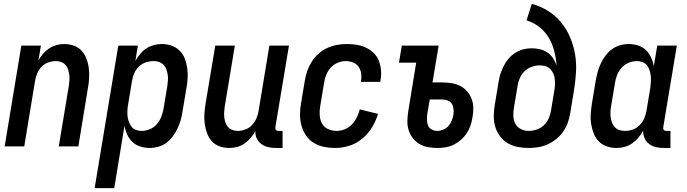

<svg xmlns="http://www.w3.org/2000/svg" viewBox="-20 -755 3540 990"><path d="M4 0 90 -520H191L178 -443Q188 -461 202 -477.5Q216 -494 233.5 -505.5Q251 -517 271 -522.5Q291 -528 310 -528Q337 -528 361 -519.5Q385 -511 401 -493Q417 -475 426 -451.5Q435 -428 438 -402.5Q441 -377 439.5 -351Q438 -325 433 -299L384 0H283L335 -313Q337 -327 338 -341.5Q339 -356 337 -370Q335 -384 331 -397Q327 -410 318 -420Q309 -430 296 -435Q283 -440 268 -440Q249 -440 229 -433Q209 -426 194.5 -411Q180 -396 172 -377Q164 -358 161 -339L105 0Z M468 215 590 -520H691L678 -441Q689 -460 703 -477Q717 -494 735 -505.5Q753 -517 773.5 -522.5Q794 -528 814 -528Q841 -528 865 -519.5Q889 -511 906.5 -493.5Q924 -476 933 -452.5Q942 -429 945.5 -403.5Q949 -378 947.5 -351.5Q946 -325 941 -299L921 -179Q918 -157 911.5 -135Q905 -113 895 -92Q885 -71 871 -52Q857 -33 838.5 -19Q820 -5 797 1.5Q774 8 752 8Q727 8 703.5 0.5Q680 -7 663 -23Q646 -39 636 -61Q626 -83 622 -107L569 215ZM710 -80Q731 -80 752 -88.5Q773 -97 788 -114Q803 -131 811 -151.5Q819 -172 823 -193L843 -313Q845 -328 846 -342.5Q847 -357 844.5 -371Q842 -385 837.5 -398Q833 -411 823 -421Q813 -431 800 -435.5Q787 -440 772 -440Q752 -440 732 -433.5Q712 -427 696.5 -412Q681 -397 672.5 -378Q664 -359 661 -339L641 -219Q638 -204 637 -188Q636 -172 637.5 -157Q639 -142 644 -128Q649 -114 657.5 -102.5Q666 -91 680 -85.5Q694 -80 710 -80Z M1163 8Q1136 8 1112 -0.5Q1088 -9 1072 -27Q1056 -45 1047.5 -68.5Q1039 -92 1035.5 -117.5Q1032 -143 1034 -169Q1036 -195 1040 -221L1090 -520H1191L1139 -207Q1137 -193 1136 -178.5Q1135 -164 1136.5 -150Q1138 -136 1142.5 -123Q1147 -110 1156 -100Q1165 -90 1178 -85Q1191 -80 1206 -80Q1225 -80 1244.5 -87Q1264 -94 1278.5 -109Q1293 -124 1301.5 -143Q1310 -162 1313 -181L1369 -520H1470L1400 -100Q1400 -96 1400 -92Q1400 -88 1402.5 -85Q1405 -82 1409 -81Q1413 -80 1418 -80H1437V8H1403Q1382 8 1362.5 3.5Q1343 -1 1328 -12Q1313 -23 1304 -41Q1295 -59 1297 -80Q1287 -61 1273 -44.5Q1259 -28 1241 -15.5Q1223 -3 1203 2.5Q1183 8 1163 8Z M1708 8Q1678 8 1649.5 2Q1621 -4 1597.5 -18.5Q1574 -33 1558.5 -55.5Q1543 -78 1535 -105.5Q1527 -133 1527 -162.5Q1527 -192 1532 -221L1552 -341Q1556 -366 1565 -391Q1574 -416 1588.5 -438.5Q1603 -461 1623.5 -479Q1644 -497 1668.5 -508Q1693 -519 1718 -523.5Q1743 -528 1768 -528Q1794 -528 1819.5 -524Q1845 -520 1867 -509.5Q1889 -499 1906.5 -482Q1924 -465 1933 -442.5Q1942 -420 1944.5 -394.5Q1947 -369 1942 -343L1941 -333H1841L1842 -339Q1845 -359 1842 -378Q1839 -397 1828 -412Q1817 -427 1799 -433.5Q1781 -440 1762 -440Q1741 -440 1720 -431Q1699 -422 1684.5 -405.5Q1670 -389 1662 -368.5Q1654 -348 1651 -327L1631 -207Q1627 -184 1628.5 -160.5Q1630 -137 1640.5 -118Q1651 -99 1671.5 -89.5Q1692 -80 1716 -80Q1737 -80 1758 -88.5Q1779 -97 1794.5 -113.5Q1810 -130 1820 -150Q1830 -170 1835 -191L1929 -168Q1919 -133 1898.5 -99Q1878 -65 1848 -40Q1818 -15 1781 -3.5Q1744 8 1708 8Z M2235 8Q2210 8 2186 3.5Q2162 -1 2142 -13Q2122 -25 2108 -43.5Q2094 -62 2087 -84.5Q2080 -107 2080.5 -131.5Q2081 -156 2085 -181L2126 -432H2037L2052 -520H2242L2210 -330H2260Q2285 -330 2309 -326Q2333 -322 2353.5 -311.5Q2374 -301 2389 -283.5Q2404 -266 2412 -244.5Q2420 -223 2420.5 -198.5Q2421 -174 2416 -149Q2413 -128 2406 -107.5Q2399 -87 2386.5 -68Q2374 -49 2357 -34Q2340 -19 2319.5 -9Q2299 1 2277.5 4.5Q2256 8 2235 8ZM2235 -80Q2250 -80 2265.5 -86.5Q2281 -93 2292 -105Q2303 -117 2309 -132.5Q2315 -148 2318 -163Q2320 -178 2318.5 -193Q2317 -208 2310 -219.5Q2303 -231 2289.5 -236.5Q2276 -242 2261 -242H2196L2183 -167Q2181 -151 2181.5 -135.5Q2182 -120 2187.5 -107Q2193 -94 2206.5 -87Q2220 -80 2235 -80Z M2706 8Q2676 8 2648.5 2.5Q2621 -3 2598 -16.5Q2575 -30 2558.5 -52Q2542 -74 2534 -100Q2526 -126 2526 -155Q2526 -184 2531 -213L2550 -328Q2553 -349 2559.5 -370.5Q2566 -392 2576 -412.5Q2586 -433 2601 -451Q2616 -469 2636 -482Q2656 -495 2677.5 -500.5Q2699 -506 2721 -506Q2743 -506 2764.5 -501Q2786 -496 2803 -484Q2820 -472 2831.5 -455Q2843 -438 2850 -418Q2847 -456 2837.5 -493Q2828 -530 2809 -561.5Q2790 -593 2760.5 -616Q2731 -639 2695 -650L2722 -735Q2767 -723 2805.5 -699Q2844 -675 2872.5 -640.5Q2901 -606 2919 -564Q2937 -522 2945 -476Q2953 -430 2950 -381.5Q2947 -333 2939 -285L2920 -170Q2916 -146 2907.5 -122Q2899 -98 2884 -76.5Q2869 -55 2848 -38Q2827 -21 2803.5 -10.5Q2780 0 2755 4Q2730 8 2706 8ZM2706 -80Q2726 -80 2747 -87Q2768 -94 2784 -109Q2800 -124 2809 -144Q2818 -164 2821 -184L2838 -287Q2841 -303 2841.5 -318Q2842 -333 2840.5 -347.5Q2839 -362 2833 -375.5Q2827 -389 2817 -399Q2807 -409 2793 -413.5Q2779 -418 2764 -418Q2744 -418 2723 -411Q2702 -404 2686 -389Q2670 -374 2661 -354Q2652 -334 2649 -314L2630 -199Q2626 -177 2627 -155.5Q2628 -134 2637.5 -116.5Q2647 -99 2665.5 -89.5Q2684 -80 2706 -80Z M3159 8Q3132 8 3108 -0.5Q3084 -9 3067 -26.5Q3050 -44 3041 -67.5Q3032 -91 3028 -116.5Q3024 -142 3026 -168.5Q3028 -195 3032 -221L3052 -341Q3056 -363 3062 -385Q3068 -407 3078 -428Q3088 -449 3102 -468Q3116 -487 3135 -501Q3154 -515 3176.5 -521.5Q3199 -528 3221 -528Q3246 -528 3270 -520.5Q3294 -513 3310.5 -497Q3327 -481 3337 -459Q3347 -437 3351 -413L3369 -520H3470L3400 -100Q3400 -96 3400 -92Q3400 -88 3402.5 -85Q3405 -82 3409 -81Q3413 -80 3418 -80H3437V8H3403Q3382 8 3362.5 3.5Q3343 -1 3327.5 -12.5Q3312 -24 3304 -42Q3296 -60 3296 -81Q3286 -62 3271.5 -45Q3257 -28 3239 -15.5Q3221 -3 3200 2.5Q3179 8 3159 8ZM3202 -80Q3222 -80 3241.5 -86.5Q3261 -93 3276.5 -108Q3292 -123 3300.5 -142Q3309 -161 3313 -181L3333 -301Q3335 -316 3336 -332Q3337 -348 3335.5 -363Q3334 -378 3329.5 -392Q3325 -406 3316.5 -417.5Q3308 -429 3294 -434.5Q3280 -440 3264 -440Q3243 -440 3222 -431.5Q3201 -423 3185.5 -406Q3170 -389 3162 -368.5Q3154 -348 3151 -327L3131 -207Q3128 -192 3127.5 -177.5Q3127 -163 3129 -149Q3131 -135 3136 -122Q3141 -109 3150.5 -99Q3160 -89 3173.5 -84.5Q3187 -80 3202 -80Z"/></svg>

Font: Iosevka Term Curly Semibold
Style: Italic
Weight: 600
Italic angle: -9°
Designer: Belleve Invis
Foundry: Belleve Invis
Version: Version 32.3.0